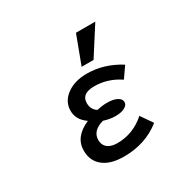

<svg xmlns="http://www.w3.org/2000/svg" viewBox="-193 -1095 1386 1361"><g transform="rotate(-30 500.0 -414.5)"><path d="M504.4 -650.9 590.3 -879.9H748.5L602.1 -650.9ZM685.1 -145 751 -49.8Q624 50.8 449.2 50.8Q356.9 50.8 300.3 17.6Q220.2 -30.3 220.2 -127.9Q220.2 -240.7 351.1 -296.9Q280.3 -345.7 280.3 -419.4Q280.3 -498.5 353 -547.9Q416.5 -590.8 510.7 -590.8Q650.9 -590.8 779.3 -509.8L718.3 -421.9Q622.6 -486.8 512.2 -486.8Q407.2 -486.8 407.2 -409.2Q407.2 -356 449.2 -330.1Q494.6 -340.3 532.2 -340.3Q584.5 -340.3 614.3 -323.7Q643.1 -308.1 643.1 -282.7Q643.1 -257.8 613.3 -242.7Q586.4 -228 538.6 -228Q492.2 -228 444.3 -244.1Q347.2 -217.3 347.2 -142.1Q347.2 -95.7 382.8 -72.3Q410.2 -55.2 454.6 -55.2Q583.5 -55.2 685.1 -145Z"/></g></svg>

Font: BIZ UDGothic
Style: Bold
Weight: 700
Monospace: yes
Designer: TypeBank Co., Ltd.
Foundry: Morisawa Inc.
Version: Version 1.05